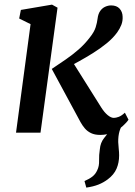

<svg xmlns="http://www.w3.org/2000/svg" viewBox="-20 -588 599 851"><path d="M362.5 243.5 354.5 214.5Q376.5 205 390 194.2Q403.5 183.5 411 166.5Q420 148.5 419.2 123.8Q418.5 99 422.5 73.5Q425 44.5 441 24.5Q457 4.5 468.5 -10.5L533.5 -49Q516 -28.5 509.8 -6.8Q503.5 15 504 42Q504.5 55 506.2 70.8Q508 86.5 508 101Q508 133 496.5 159.8Q485 186.5 457.5 207Q439 221 416.5 230Q394 239 362.5 243.5ZM51 0 115.5 -481 65 -506 72.5 -544 210.5 -567.5 235 -554 159.5 0ZM424 10Q400 10 383.5 2Q367 -6 356 -19Q345 -32 337 -46.5L209.5 -282.5Q242 -304 272.2 -325Q302.5 -346 329 -369.2Q355.5 -392.5 377 -420.5Q397.5 -446 404 -467Q410.5 -488 412.5 -505.5Q415 -526.5 424.2 -539.5Q433.5 -552.5 446.5 -558.2Q459.5 -564 472.5 -564Q497 -564 510 -549.8Q523 -535.5 523.5 -514Q524.5 -495 517.8 -477.8Q511 -460.5 499.5 -444.5Q481.5 -419.5 453 -396.2Q424.5 -373 392.5 -353Q360.5 -333 331.8 -317.2Q303 -301.5 284.5 -291.5L292.5 -328.5L429.5 -110.5Q442.5 -90 457.2 -77.8Q472 -65.5 484.5 -65.5Q494 -65.5 506.5 -70.2Q519 -75 533.5 -88.5L549.5 -57.5Q541.5 -45 524 -29.2Q506.5 -13.5 481 -1.8Q455.5 10 424 10Z"/></svg>

Font: Merriweather 20pt Medium
Style: Italic
Weight: 500
Italic angle: -7.8°
Version: Version 2.101